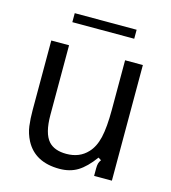

<svg xmlns="http://www.w3.org/2000/svg" viewBox="-107 -790 792 887"><g transform="rotate(15 289.0 -346.5)"><path d="M95 -77Q78 -110 73.5 -144.5Q69 -179 69 -220V-553H154V-220Q154 -132 186 -96Q214 -65 271 -65Q334 -65 372 -106Q399 -134 410.5 -183Q422 -232 422 -317V-553H507V0H422V-36Q422 -50 424.5 -59.5Q427 -69 434 -78L420 -87Q382 -35 345 -12.5Q308 10 258 10Q141 10 95 -77ZM437 -660H141V-703H437Z"/></g></svg>

Font: Open Sauce Sans
Style: Regular
Weight: 400
Designer: Alfredo Marco Pradil
Foundry: Creative Sauce Fz LLC
Version: Version 1.477